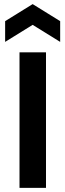

<svg xmlns="http://www.w3.org/2000/svg" viewBox="-20 -915 318 935"><path d="M75 0V-660H204V0ZM5 -711V-812L139 -895L273 -812V-711L139 -794Z"/></svg>

Font: Bricolage Grotesque SemiBold
Style: Regular
Weight: 600
Designer: Mathieu Triay
Foundry: Atelier Triay
Version: Version 1.000;gftools[0.9.30]